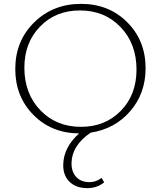

<svg xmlns="http://www.w3.org/2000/svg" viewBox="-20 -684 832 993"><path d="M449 2Q350 69 350 163Q350 205 374.5 231.5Q399 258 444 258Q477 258 505 236L519 259Q482 289 432 289Q374 289 340.5 257Q307 225 307 171Q307 80 389 6Q246 5 152.5 -90Q59 -185 59 -327Q59 -472 156.5 -568Q254 -664 399 -664Q543 -664 638 -569Q733 -474 733 -331Q733 -201 653.5 -109Q574 -17 449 2ZM106 -334Q106 -200 188.5 -114Q271 -28 399 -28Q524 -28 605 -111Q686 -194 686 -324Q686 -458 603.5 -544Q521 -630 393 -630Q268 -630 187 -546.5Q106 -463 106 -334Z"/></svg>

Font: EauTestText Light
Style: Regular
Weight: 300
Designer: Christian Thalmann (Catharsis Fonts)
Version: Version 0.001;PS 000.001;hotconv 1.0.88;makeotf.lib2.5.64775